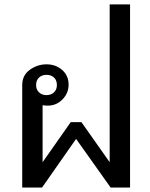

<svg xmlns="http://www.w3.org/2000/svg" viewBox="-20 -845 676 865"><path d="M80.1 -461.9Q80.1 -505.9 114.3 -530.5Q148.4 -555.2 189.5 -555.2Q231 -555.2 260 -529.8Q289.1 -504.4 289.1 -463.4Q289.1 -425.3 261.5 -397.2Q233.9 -369.1 195.8 -369.1Q189.9 -369.1 182.1 -369.6Q174.3 -370.1 171.9 -371.1V-114.3L298.8 -294.9H346.7L474.1 -114.3V-825.2H565.9V0H478.5L322.8 -219.2L169.4 0H80.1ZM236.3 -461.9Q236.3 -483.4 223.4 -495.6Q210.4 -507.8 189 -507.8Q168.9 -507.8 155.8 -495.6Q142.6 -483.4 142.6 -461.9Q142.6 -441.4 155.8 -429Q168.9 -416.5 189 -416.5Q210.4 -416.5 223.4 -429Q236.3 -441.4 236.3 -461.9Z"/></svg>

Font: Roboto Web
Style: Regular
Weight: 400
Designer: Google
Version: Version 1.200310; 2013